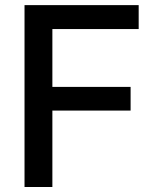

<svg xmlns="http://www.w3.org/2000/svg" viewBox="-20 -748 625 768"><path d="M78.1 0V-727.5H534.7V-631.8H189.5V-400.4H502.4V-305.7H189.5V0Z"/></svg>

Font: Inter 17pt Medium
Style: Regular
Weight: 500
Version: Version 4.001;git-66647c0bb